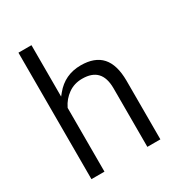

<svg xmlns="http://www.w3.org/2000/svg" viewBox="-174 -859 899 967"><g transform="rotate(-30 275.5 -375.5)"><path d="M164.6 -460Q222.2 -530.8 314.9 -530.8Q396 -530.8 436 -486.1Q476.1 -441.4 476.6 -349.1V-7.3H400.9V-349.6Q400.4 -409.7 372.6 -439Q344.7 -468.8 287.6 -468.8Q241.2 -468.8 206.1 -443.8Q171.4 -419.4 152.3 -379.9L151.4 -377.9V-376.5V-7.3H75.7V-742.7H151.4V-464.4V-443.8Z"/></g></svg>

Font: Vazir Light
Style: Light
Weight: 300
Designer: Saber Rastikerdar
Foundry: Saber Rastikerdar
Version: Version 30.0.0